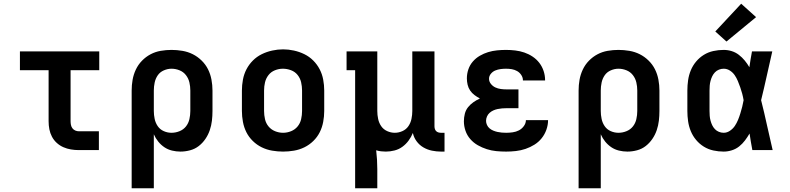

<svg xmlns="http://www.w3.org/2000/svg" viewBox="-20 -806 4240 1031"><path d="M404 0Q382 0 361 -3.5Q340 -7 320.5 -15.5Q301 -24 285 -38.5Q269 -53 259 -72Q249 -91 245 -112Q241 -133 241 -155V-429H87V-530H513V-429H359V-155Q359 -145 361 -135Q363 -125 369 -117Q375 -109 384.5 -105Q394 -101 404 -101H511V0Z M687 205V-320Q687 -349 692 -377.5Q697 -406 709.5 -432.5Q722 -459 742.5 -480Q763 -501 788.5 -514.5Q814 -528 843 -533Q872 -538 901 -538Q930 -538 959.5 -533Q989 -528 1015 -515Q1041 -502 1062.5 -481Q1084 -460 1097 -434Q1110 -408 1115.5 -378.5Q1121 -349 1121 -320V-210Q1121 -184 1118 -158Q1115 -132 1106.5 -107Q1098 -82 1083 -60Q1068 -38 1047.5 -22Q1027 -6 1001 1Q975 8 949 8Q926 8 903.5 2.5Q881 -3 862.5 -15.5Q844 -28 829.5 -46Q815 -64 806 -85V205ZM901 -93Q923 -93 944 -101.5Q965 -110 978.5 -127Q992 -144 997 -166Q1002 -188 1002 -210V-320Q1002 -342 997 -363.5Q992 -385 978.5 -402.5Q965 -420 944 -428.5Q923 -437 901 -437Q880 -437 859.5 -428Q839 -419 827 -401.5Q815 -384 810.5 -362.5Q806 -341 806 -320V-210Q806 -189 810.5 -167.5Q815 -146 827 -128.5Q839 -111 859 -102Q879 -93 901 -93Z M1500 8Q1471 8 1441.5 3Q1412 -2 1385.5 -15Q1359 -28 1337.5 -49Q1316 -70 1303 -96Q1290 -122 1284.5 -151.5Q1279 -181 1279 -210V-320Q1279 -349 1284.5 -378.5Q1290 -408 1303.5 -434Q1317 -460 1338 -481Q1359 -502 1385.5 -515Q1412 -528 1441.5 -534.5Q1471 -541 1500 -541Q1529 -541 1558.5 -534.5Q1588 -528 1614.5 -515Q1641 -502 1662 -481Q1683 -460 1696.5 -434Q1710 -408 1715.5 -378.5Q1721 -349 1721 -320V-210Q1721 -181 1715.5 -151.5Q1710 -122 1697 -96Q1684 -70 1662.5 -49Q1641 -28 1614.5 -15Q1588 -2 1558.5 3Q1529 8 1500 8ZM1500 -93Q1522 -93 1543 -101.5Q1564 -110 1578 -127Q1592 -144 1597 -166Q1602 -188 1602 -210V-320Q1602 -342 1597 -364Q1592 -386 1578 -403.5Q1564 -421 1542.5 -429Q1521 -437 1499 -437Q1477 -437 1456 -428.5Q1435 -420 1421.5 -402.5Q1408 -385 1403 -363.5Q1398 -342 1398 -320V-210Q1398 -188 1403 -166Q1408 -144 1422 -127Q1436 -110 1457 -101.5Q1478 -93 1500 -93Z M1887 205V-429H1841V-530H2006V-210Q2006 -189 2010.5 -167.5Q2015 -146 2027 -128.5Q2039 -111 2059 -102Q2079 -93 2100 -93Q2121 -93 2141 -102Q2161 -111 2173 -128.5Q2185 -146 2189.5 -167.5Q2194 -189 2194 -210V-530H2313V-128Q2313 -121 2315 -114Q2317 -107 2322 -102Q2327 -97 2334 -95Q2341 -93 2348 -93H2367V8H2348Q2324 8 2299.5 3Q2275 -2 2253.5 -14.5Q2232 -27 2217 -47.5Q2202 -68 2197 -92Q2188 -70 2174 -51Q2160 -32 2141 -18Q2122 -4 2098.5 2Q2075 8 2052 8Q2039 8 2026 6.5Q2013 5 2000 1Q2003 26 2004.5 51.5Q2006 77 2006 102V205Z M2698 8Q2671 8 2645 5.5Q2619 3 2594 -5Q2569 -13 2546 -26Q2523 -39 2505.5 -59Q2488 -79 2479.5 -104Q2471 -129 2471 -155Q2471 -175 2476 -195Q2481 -215 2493.5 -230.5Q2506 -246 2522.5 -257.5Q2539 -269 2557 -277Q2542 -285 2528 -295.5Q2514 -306 2504.5 -320Q2495 -334 2491 -351Q2487 -368 2487 -385Q2487 -410 2495 -433.5Q2503 -457 2519 -475.5Q2535 -494 2556.5 -506.5Q2578 -519 2601 -526Q2624 -533 2648.5 -535.5Q2673 -538 2697 -538Q2722 -538 2747 -535Q2772 -532 2795.5 -524Q2819 -516 2840 -502Q2861 -488 2876 -468.5Q2891 -449 2899 -425Q2907 -401 2907 -376Q2907 -376 2907 -375.5Q2907 -375 2907 -374H2788Q2788 -375 2788 -375Q2788 -375 2788 -375Q2788 -390 2779 -403.5Q2770 -417 2756.5 -424.5Q2743 -432 2728 -434.5Q2713 -437 2697 -437Q2682 -437 2667.5 -435Q2653 -433 2639.5 -427.5Q2626 -422 2616 -410Q2606 -398 2606 -383Q2606 -368 2616 -355.5Q2626 -343 2640 -336.5Q2654 -330 2669.5 -328Q2685 -326 2700 -326H2764V-225H2700Q2688 -225 2676 -224Q2664 -223 2652 -220.5Q2640 -218 2629 -213Q2618 -208 2609 -200Q2600 -192 2595 -180.5Q2590 -169 2590 -157Q2590 -146 2595 -135Q2600 -124 2609 -116.5Q2618 -109 2629 -104.5Q2640 -100 2651.5 -97.5Q2663 -95 2674.5 -94Q2686 -93 2698 -93Q2715 -93 2733 -95.5Q2751 -98 2766.5 -106Q2782 -114 2793 -129Q2804 -144 2804 -161H2923Q2923 -135 2914 -109.5Q2905 -84 2888.5 -63.5Q2872 -43 2849.5 -29Q2827 -15 2802 -6.5Q2777 2 2750.5 5Q2724 8 2698 8Z M3087 205V-320Q3087 -349 3092 -377.5Q3097 -406 3109.5 -432.5Q3122 -459 3142.5 -480Q3163 -501 3188.5 -514.5Q3214 -528 3243 -533Q3272 -538 3301 -538Q3330 -538 3359.5 -533Q3389 -528 3415 -515Q3441 -502 3462.5 -481Q3484 -460 3497 -434Q3510 -408 3515.5 -378.5Q3521 -349 3521 -320V-210Q3521 -184 3518 -158Q3515 -132 3506.5 -107Q3498 -82 3483 -60Q3468 -38 3447.5 -22Q3427 -6 3401 1Q3375 8 3349 8Q3326 8 3303.5 2.5Q3281 -3 3262.5 -15.5Q3244 -28 3229.5 -46Q3215 -64 3206 -85V205ZM3301 -93Q3323 -93 3344 -101.5Q3365 -110 3378.5 -127Q3392 -144 3397 -166Q3402 -188 3402 -210V-320Q3402 -342 3397 -363.5Q3392 -385 3378.5 -402.5Q3365 -420 3344 -428.5Q3323 -437 3301 -437Q3280 -437 3259.5 -428Q3239 -419 3227 -401.5Q3215 -384 3210.5 -362.5Q3206 -341 3206 -320V-210Q3206 -189 3210.5 -167.5Q3215 -146 3227 -128.5Q3239 -111 3259 -102Q3279 -93 3301 -93Z M3866 8Q3838 8 3810.5 2Q3783 -4 3759.5 -18.5Q3736 -33 3718 -54.5Q3700 -76 3689.5 -101.5Q3679 -127 3675 -154.5Q3671 -182 3671 -210V-320Q3671 -348 3675 -375.5Q3679 -403 3689.5 -428.5Q3700 -454 3718 -475.5Q3736 -497 3759.5 -511.5Q3783 -526 3810.5 -532Q3838 -538 3866 -538Q3888 -538 3909 -531.5Q3930 -525 3947.5 -511.5Q3965 -498 3979 -481Q3993 -464 4004 -445Q4007 -466 4010.5 -487.5Q4014 -509 4018 -530H4127Q4112 -465 4097.5 -399Q4083 -333 4067 -268Q4084 -201 4098.5 -134Q4113 -67 4129 0H4020Q4016 -22 4012 -44.5Q4008 -67 4005 -89Q3994 -70 3980.5 -52Q3967 -34 3949.5 -20Q3932 -6 3910 1Q3888 8 3866 8ZM3866 -93Q3884 -93 3900 -104Q3916 -115 3926 -130Q3936 -145 3943 -162Q3950 -179 3955.5 -197Q3961 -215 3965.5 -232.5Q3970 -250 3973 -268Q3970 -286 3965.5 -303Q3961 -320 3955 -337Q3949 -354 3942 -371Q3935 -388 3925 -402.5Q3915 -417 3899.5 -427Q3884 -437 3866 -437Q3853 -437 3840.5 -432Q3828 -427 3819 -417.5Q3810 -408 3804.5 -396.5Q3799 -385 3795.5 -372Q3792 -359 3791 -346Q3790 -333 3790 -320V-210Q3790 -197 3791 -184Q3792 -171 3795.5 -158Q3799 -145 3804.5 -133.5Q3810 -122 3819 -112.5Q3828 -103 3840.5 -98Q3853 -93 3866 -93ZM3881 -583 3821 -637 3960 -786 4040 -714Z"/></svg>

Font: Iosevka Slab Extended
Style: Bold
Weight: 700
Width: 7
Monospace: yes
Designer: Belleve Invis
Foundry: Belleve Invis
Version: Version 11.1.0; ttfautohint (v1.8.3)